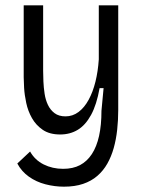

<svg xmlns="http://www.w3.org/2000/svg" viewBox="-20 -541 534 721"><path d="M220 160Q185 160 150.5 151Q116 142 88.5 122.5Q61 103 45 73L93 28Q111 60 144 76.5Q177 93 217 93Q254 93 280.5 79Q307 65 325 37.5Q343 10 352 -30.5Q361 -71 361 -125L369 -210H354Q343 -148 322 -109.5Q301 -71 272 -53.5Q243 -36 206 -36Q166 -36 140.5 -53.5Q115 -71 100 -97.5Q85 -124 78.5 -154.5Q72 -185 70.5 -211Q69 -237 69 -251V-521H142V-275Q142 -258 143 -235Q144 -212 147.5 -189Q151 -166 160 -147Q169 -128 185 -116Q201 -104 226 -104Q253 -104 275 -120.5Q297 -137 313 -166.5Q329 -196 338.5 -234.5Q348 -273 351 -318V-521H424V-128Q424 -90 420 -53.5Q416 -17 407 15Q398 47 383 73.5Q368 100 345.5 119.5Q323 139 292 149.5Q261 160 220 160Z"/></svg>

Font: Bricolage Grotesque SemiCondensed Light
Style: Regular
Weight: 300
Width: 4
Designer: Mathieu Triay
Foundry: Atelier Triay
Version: Version 1.000;gftools[0.9.30]